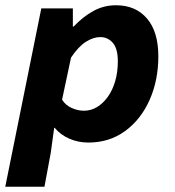

<svg xmlns="http://www.w3.org/2000/svg" viewBox="-45 -530 665 730"><path d="M-25 180 112 -498H232V-429H235Q271 -467 310.5 -488.5Q350 -510 396 -510Q471 -510 514 -459.5Q557 -409 557 -316Q557 -225 524 -150.5Q491 -76 431 -32Q371 12 291 12Q252 12 218 -3Q184 -18 163 -44H161L148 51L124 180ZM274 -109Q301 -109 324 -123Q347 -137 365 -162Q383 -187 393 -221.5Q403 -256 403 -297Q403 -345 384 -367Q365 -389 336 -389Q310 -389 281.5 -371Q253 -353 225 -311L191 -151Q204 -130 227.5 -119.5Q251 -109 274 -109Z"/></svg>

Font: Source Code Pro ExtraBold
Style: Italic
Weight: 800
Italic angle: -11°
Monospace: yes
Designer: Paul D. Hunt, Teo Tuominen
Foundry: Adobe Systems Incorporated
Version: Version 1.016;hotconv 1.0.116;makeotfexe 2.5.65601